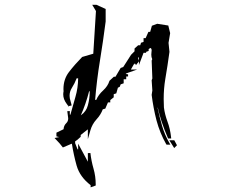

<svg xmlns="http://www.w3.org/2000/svg" viewBox="-20 -765 1040 811"><path d="M384.3 14.6V18.6L362.8 26.4V17.1Q317.4 -17.6 303.7 -65.4Q291 -110.8 283.7 -157.7H282.2L245.6 -142.1L231.4 -159.7L210.4 -182.1L230 -186L218.3 -189V-204.6L248.5 -219.2Q249.5 -234.9 259.8 -244.6Q268.1 -252.4 268.1 -265.1L264.2 -295.4L274.9 -295.9V-281.2L277.3 -280.3Q287.6 -318.4 298.6 -355.7Q309.6 -393.1 310.1 -434.1H303.7Q295.9 -413.1 283.2 -393.1Q273.9 -378.4 273.9 -360.4Q273.9 -355.5 274.9 -349.6L282.7 -319.8L272 -316.9L271 -321.8V-313.5L261.2 -327.1Q247.1 -346.2 247.1 -366.2Q247.1 -372.6 248.5 -379.4Q248 -383.8 248 -388.7Q248 -430.2 271 -460.4Q295.9 -492.7 327.1 -524.4L374 -538.1L385.3 -718.3L369.6 -744.6H386.7H387.7L426.3 -727.1V-674.3Q415.5 -589.8 402.1 -508.3Q388.7 -426.8 381.8 -343.3H386.7Q395.5 -364.7 416 -383.3Q435.5 -401.4 441.9 -422.4L442.4 -423.8L460.9 -440.9H467.8L489.7 -478L500.5 -481.9L533.7 -533.7L548.3 -548.3V-560.1L563.5 -573.7H572.3L575.7 -584.5L586.4 -587.9V-604H595.2L606.9 -630.4H610.4H614.3L621.6 -656.2L644 -664.6L690.9 -657.2L698.7 -625L691.9 -584L695.8 -545.9Q688 -488.3 678.2 -431.2Q671.4 -390.6 671.4 -346.7Q671.4 -329.1 672.4 -311Q676.3 -281.2 687.5 -251.2Q698.7 -221.2 702.6 -186L703.1 -180.2H689.9Q673.8 -217.8 663.3 -249.3Q652.8 -280.8 646 -312V-308.1Q653.8 -270.5 664.8 -232.9Q675.8 -195.3 695.3 -161.6L699.7 -153.8H683.6L681.6 -156.7Q655.3 -203.1 641.1 -256.3Q627.4 -309.6 620.6 -364.3L623.5 -382.8L620.6 -425.8L623.5 -433.6L620.6 -508.8L623 -515.1Q619.1 -523.4 619.1 -534.2Q619.1 -540 619.9 -545.2Q620.6 -550.3 620.6 -552.2Q620.6 -557.6 618.2 -560.5L615.2 -562.5L607.9 -557.6V-549.8L597.2 -545.9V-542H586.4L566.9 -490.2V-505.9L554.2 -489.7L551.3 -496.1L548.3 -493.2V-498.5L532.7 -471.2H559.1L512.2 -454.6L511.2 -452.6H515.6L514.2 -451.2H521V-441.9H513.2V-430.2H500H502.4V-413.1L489.7 -408.7L485.8 -398.4L478 -394.5L471.2 -370.6L460.4 -367.2V-354L445.8 -342.3V-332.5H436L424.8 -306.2L414.1 -303.2Q405.8 -280.3 387.2 -260.3Q369.1 -240.2 361.8 -214.4L351.1 -177.2V-218.3H350.6L320.8 -194.8V-187L306.6 -174.3L297.4 -168V-160.2L307.6 -134.3H310.1V-136.7V-158.2L351.1 -82V-118.2L361.8 -118.7Q365.7 -85 375 -52.7Q384.3 -20.5 384.3 14.6ZM566.9 -508.8V-522H563V-520.5ZM712.9 -172.4H716.3L727.5 -151.4L715.8 -139.6L695.3 -172.4ZM356.9 -381.3Q341.8 -323.2 321.3 -277.8Q344.7 -294.4 351.1 -319.8Q358.9 -348.6 358.9 -377.4Z"/></svg>

Font: Bakudai
Style: Medium
Weight: 500
Version: Version 1.48